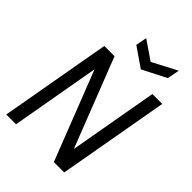

<svg xmlns="http://www.w3.org/2000/svg" viewBox="-258 -1025 1141 1141"><g transform="rotate(45 312.0 -454.5)"><path d="M13 0 137 -700H223L442 -139L541 -700H624L500 0H413L194 -561L95 0ZM389 -755 267 -839 280 -909 397 -829H401L554 -909L539 -832Z"/></g></svg>

Font: DM Mono
Style: Italic
Weight: 400
Italic angle: -10°
Designer: Colophon Foundry
Foundry: Colophon Foundry
Version: Version 1.000; ttfautohint (v1.8.2.53-6de2)